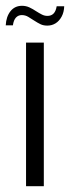

<svg xmlns="http://www.w3.org/2000/svg" viewBox="-37 -642 242 662"><path d="M52.8 0V-495H114.1V0ZM126.4 -553.7Q112.9 -553.7 103.3 -558.2Q93.6 -562.7 79.6 -571.8Q71.2 -577.4 60.7 -583.7Q50.3 -590 38.3 -590Q26 -590 17.9 -581.3Q9.9 -572.5 7.5 -554.7H-17.2Q-15.7 -584.6 -0.9 -603.3Q14 -622 38.9 -622Q52.6 -622 64.4 -616.5Q76.2 -611 87.8 -603.2Q98.3 -596.5 107.4 -591.9Q116.4 -587.2 126.7 -587.2Q139.8 -587.2 147.7 -595.3Q155.7 -603.4 158.4 -620.4H184.4Q183.7 -599.9 175.5 -584.7Q167.3 -569.6 154.6 -561.6Q141.9 -553.7 126.4 -553.7Z"/></svg>

Font: Alumni Sans SC Thin
Style: Regular
Weight: 100
Designer: Robert E. Leuschke
Foundry: Robert E. Leuschke
Version: Version 1.018